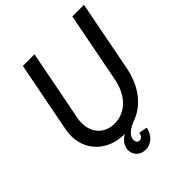

<svg xmlns="http://www.w3.org/2000/svg" viewBox="-239 -837 1144 1144"><g transform="rotate(-45 333.5 -264.5)"><path d="M292 16H295C260 37 240 66 240 98C240 140 272 171 317 171C364 171 402 137 414 82L362 72C357 94 346 106 330 106C315 106 306 96 306 78C306 49 332 22 383 1C482 -32 555 -123 580 -252L667 -700H569L482 -252C460 -141 388 -70 296 -70C199 -70 143 -148 163 -252L250 -700H152L65 -252C36 -102 137 16 292 16Z"/></g></svg>

Font: Uncut Sans Medium Italic
Style: Regular
Weight: 500
Italic angle: -11°
Designer: Kasper Nordkvist
Foundry: UNCUT.wtf
Version: Version 1.304;Glyphs 3.2 (3246)